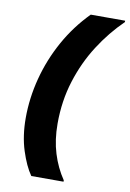

<svg xmlns="http://www.w3.org/2000/svg" viewBox="-93 -817 651 962"><g transform="rotate(10 232.0 -336.0)"><path d="M136 88Q105 44 81.5 -29.5Q58 -103 58 -194Q58 -295 84.5 -396.5Q111 -498 162.5 -591Q214 -684 289 -760H464V-753Q394 -685 339 -599Q284 -513 252 -411Q220 -309 220 -194Q220 -111 241 -43Q262 25 300 81V88Z"/></g></svg>

Font: Kufam
Style: Bold Italic
Weight: 700
Italic angle: -11°
Designer: Artur Schmal
Foundry: Original Type
Version: Version 1.301; ttfautohint (v1.8.3)